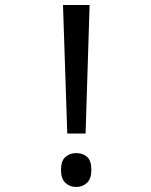

<svg xmlns="http://www.w3.org/2000/svg" viewBox="-20 -734 603 765"><path d="M248 -202 231 -714H337L321 -202ZM284 11Q258 11 240.5 -5.5Q223 -22 223 -57Q223 -93 240.5 -108.5Q258 -124 284 -124Q310 -124 327 -109Q344 -94 344 -57Q344 -22 326.5 -5.5Q309 11 284 11Z"/></svg>

Font: Noto Sans Mono SemiCondensed
Style: Regular
Weight: 400
Width: 4
Designer: Monotype Design Team
Foundry: Monotype Imaging Inc.
Version: Version 2.010